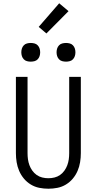

<svg xmlns="http://www.w3.org/2000/svg" viewBox="-20 -1139 590 1171"><path d="M275 12Q247 12 219.5 6.5Q192 1 168 -13.5Q144 -28 126 -49.5Q108 -71 97 -96.5Q86 -122 81.5 -149.5Q77 -177 77 -205V-670H148V-205Q148 -186 150.5 -167.5Q153 -149 159.5 -131.5Q166 -114 177 -98.5Q188 -83 203.5 -72Q219 -61 237.5 -56.5Q256 -52 275 -52Q294 -52 312.5 -56.5Q331 -61 346.5 -72Q362 -83 373 -98.5Q384 -114 390.5 -131.5Q397 -149 399.5 -167.5Q402 -186 402 -205V-670H473V-205Q473 -177 468.5 -149.5Q464 -122 453 -96.5Q442 -71 424 -49.5Q406 -28 382 -13.5Q358 1 330.5 6.5Q303 12 275 12ZM383 -763Q371 -763 359.5 -766Q348 -769 340 -777.5Q332 -786 328.5 -797Q325 -808 325 -820Q325 -832 328.5 -843Q332 -854 340 -862.5Q348 -871 359.5 -874Q371 -877 383 -877Q394 -877 405.5 -874Q417 -871 425 -862.5Q433 -854 436.5 -843Q440 -832 440 -820Q440 -808 436.5 -797Q433 -786 425 -777.5Q417 -769 405.5 -766Q394 -763 383 -763ZM167 -763Q156 -763 144.5 -766Q133 -769 125 -777.5Q117 -786 113.5 -797Q110 -808 110 -820Q110 -832 113.5 -843Q117 -854 125 -862.5Q133 -871 144.5 -874Q156 -877 167 -877Q179 -877 190.5 -874Q202 -871 210 -862.5Q218 -854 221.5 -843Q225 -832 225 -820Q225 -808 221.5 -797Q218 -786 210 -777.5Q202 -769 190.5 -766Q179 -763 167 -763ZM263 -935 216 -975 341 -1119 398 -1071Z"/></svg>

Font: Lode Term
Style: Regular
Weight: 400
Monospace: yes
Designer: Belleve Invis
Foundry: Belleve Invis
Version: Version 29.2.0